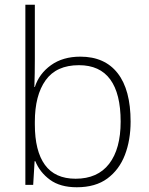

<svg xmlns="http://www.w3.org/2000/svg" viewBox="-20 -780 628 810"><path d="M127 -531Q127 -506 126.5 -471.5Q126 -437 125 -413H127Q145 -469 195 -505Q245 -541 319 -541Q422 -541 476.5 -471Q531 -401 531 -267Q531 -189 507 -126.5Q483 -64 433 -27Q383 10 304 10Q234 10 191 -21.5Q148 -53 129 -100H126L120 0H87V-760H127ZM313 -505Q218 -505 172.5 -441.5Q127 -378 127 -266V-255Q127 -143 169.5 -84.5Q212 -26 299 -26Q392 -26 440.5 -89Q489 -152 489 -267Q489 -385 445 -445Q401 -505 313 -505Z"/></svg>

Font: Noto Sans Hebrew Thin ExtraLight
Style: Regular
Weight: 250
Version: Version 3.001